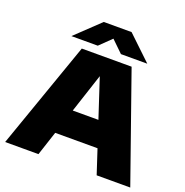

<svg xmlns="http://www.w3.org/2000/svg" viewBox="-162 -1098 1203 1246"><g transform="rotate(20 440.0 -475.5)"><path d="M8 0 268 -740H612L872 0H640L429 -642H449L238 0ZM250 -167 305 -342H574L628 -167ZM177 -793 343 -951H535L701 -793H519L420 -889H458L359 -793Z"/></g></svg>

Font: Encode Sans SC Expanded Black
Style: Regular
Weight: 900
Width: 7
Designer: Multiple Designers
Foundry: Impallari Type
Version: Version 3.002